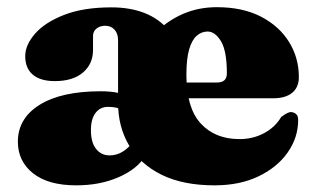

<svg xmlns="http://www.w3.org/2000/svg" viewBox="-20 -516 898 548"><path d="M332.5 -200Q321.5 -206.5 311.2 -208.8Q301 -211 288 -211Q266 -211 252.8 -193.8Q239.5 -176.5 239.5 -144.5Q239.5 -109.5 254.2 -91Q269 -72.5 292.5 -72.5Q314 -72.5 331.2 -83.8Q348.5 -95 358.5 -110L394 -70Q371 -33 318 -10Q265 13 197.5 13Q117.5 13 74.2 -21.5Q31 -56 31 -111.5Q31 -178 93 -216.8Q155 -255.5 267.5 -255.5Q295.5 -255.5 316 -251.2Q336.5 -247 349.5 -240ZM833 -296Q833 -267 814 -251.2Q795 -235.5 759.5 -235.5H476V-280.5H599.5Q627.5 -280.5 627.5 -306.5Q627.5 -370.5 610.8 -398.2Q594 -426 572.5 -426Q555.5 -426 541.8 -414.2Q528 -402.5 520 -375.5Q512 -348.5 512 -302Q512 -208 553 -163.5Q594 -119 663.5 -119Q702 -119 733.5 -135.8Q765 -152.5 782.5 -182Q802.5 -197.5 812 -196Q819 -195.5 825 -190.5Q831 -185.5 831 -173.5Q831 -123.5 801.2 -81Q771.5 -38.5 718 -12.8Q664.5 13 592.5 13Q502.5 13 441.2 -17.2Q380 -47.5 348.5 -100.8Q317 -154 317 -222V-401Q317 -420 307 -431.2Q297 -442.5 280 -442.5Q265.5 -442.5 255.5 -434.5Q245.5 -426.5 245.5 -413.5V-373.5Q245.5 -333.5 216.8 -309Q188 -284.5 136.5 -284.5Q95.5 -284.5 73.8 -302.8Q52 -321 52 -356Q52 -387.5 80 -419.8Q108 -452 163 -473.5Q218 -495 298 -495Q351 -495 392.2 -479Q433.5 -463 462.5 -429L427 -425.5Q460.5 -458.5 504 -477Q547.5 -495.5 599 -495.5Q672.5 -495.5 724.8 -468.5Q777 -441.5 805 -396.2Q833 -351 833 -296Z"/></svg>

Font: Fraunces
Style: Regular
Weight: 900
Version: Version 1.000;[b76b70a41]